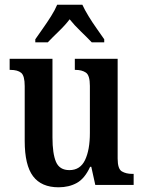

<svg xmlns="http://www.w3.org/2000/svg" viewBox="-20 -786 610 816"><path d="M229 10Q156 10 120.5 -37Q85 -84 85 -187V-420Q85 -464 70 -476.5Q55 -489 24 -489H21V-536H203V-202Q203 -133 218 -98Q233 -63 275 -63Q321 -63 341.5 -106Q362 -149 362 -221V-421Q362 -466 345 -477.5Q328 -489 301 -489H298V-536H480V-112Q480 -68 498 -57.5Q516 -47 542 -47H548V0H385L368 -77H363Q340 -27 306.5 -8.5Q273 10 229 10ZM130 -619Q143 -638 161.5 -664Q180 -690 197 -717Q214 -744 223 -766H330Q340 -744 356.5 -717Q373 -690 391.5 -664Q410 -638 423 -619V-606H370Q350 -627 323 -653Q296 -679 276 -704Q257 -679 230 -653Q203 -627 183 -606H130Z"/></svg>

Font: Noto Serif Thai Condensed SemiBold
Style: Regular
Weight: 600
Width: 3
Designer: Monotype Design Team
Foundry: Monotype Imaging Inc.
Version: Version 2.002; ttfautohint (v1.8.4.7-5d5b)